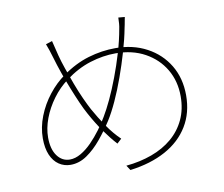

<svg xmlns="http://www.w3.org/2000/svg" viewBox="-85 -871 1170 1005"><g transform="rotate(-10 500.0 -368.5)"><path d="M639 -764Q637 -753 635 -743Q633 -733 631.5 -724Q630 -715 628 -708Q617 -650 598 -585Q579 -520 556 -456Q533 -392 508 -337.5Q483 -283 459 -245Q429 -198 392 -153Q355 -108 313.5 -79.5Q272 -51 226 -51Q192 -51 164.5 -69.5Q137 -88 121.5 -124Q106 -160 106 -212Q106 -271 129 -329.5Q152 -388 191 -437.5Q230 -487 277 -520Q345 -569 417 -590.5Q489 -612 562 -612Q655 -612 728 -573Q801 -534 842.5 -465Q884 -396 884 -305Q884 -212 841 -141.5Q798 -71 718.5 -27.5Q639 16 529 30L512 4Q586 -3 649 -26Q712 -49 758 -88Q804 -127 829.5 -181.5Q855 -236 855 -305Q855 -385 818 -448Q781 -511 714 -548Q647 -585 558 -585Q491 -585 422 -563.5Q353 -542 288 -493Q243 -460 208 -412.5Q173 -365 153.5 -313Q134 -261 134 -212Q134 -150 160 -114.5Q186 -79 227 -79Q256 -79 286 -96.5Q316 -114 344 -142.5Q372 -171 396.5 -204Q421 -237 439 -268Q460 -303 483 -352Q506 -401 528.5 -460.5Q551 -520 570 -583.5Q589 -647 600 -710Q602 -718 603.5 -734.5Q605 -751 605 -767ZM242 -706Q246 -690 251.5 -667.5Q257 -645 262 -625Q270 -594 284.5 -552Q299 -510 315.5 -466Q332 -422 349.5 -383.5Q367 -345 381 -319Q407 -272 440 -223.5Q473 -175 510 -140L486 -118Q455 -152 422.5 -197.5Q390 -243 358 -302Q344 -327 327.5 -364.5Q311 -402 293.5 -446Q276 -490 260.5 -534.5Q245 -579 234 -617Q228 -638 220.5 -660.5Q213 -683 208 -695Z"/></g></svg>

Font: Noto Sans JP
Style: Regular
Weight: 100
Designer: Ryoko NISHIZUKA 西塚涼子 (kana, bopomofo & ideographs); Paul D. Hunt (Latin, Greek & Cyrillic); Sandoll Communications 산돌커뮤니
Foundry: Adobe
Version: Version 2.004;hotconv 1.0.118;makeotfexe 2.5.65603